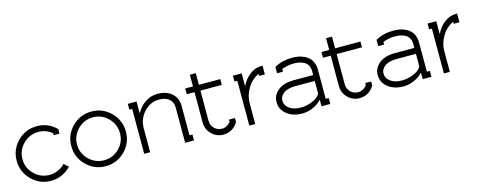

<svg xmlns="http://www.w3.org/2000/svg" viewBox="-30 -1125 4231 1698"><g transform="rotate(-15 2086.0 -276.5)"><path d="M286.1 18.1Q182.6 18.1 109.4 -55.2Q36.1 -128.4 36.1 -231.9Q36.1 -335.4 109.4 -408.7Q182.6 -481.9 286.1 -481.9Q382.8 -481.9 452.1 -418.9L463.9 -408.2V-366.2H411.1V-383.8Q356 -429.2 286.1 -429.2Q205.1 -429.2 147 -371.1Q88.9 -313 88.9 -231.9Q88.9 -151.4 147 -93.8Q205.1 -36.1 286.1 -36.1Q327.6 -36.1 364.5 -52.5Q401.4 -68.8 429.2 -98.1L469.2 -62Q434.1 -24.9 386.2 -3.4Q338.4 18.1 286.1 18.1Z M588.9 -231.9Q588.9 -151.4 647 -93.8Q705.1 -36.1 786.1 -36.1Q867.2 -36.1 924.6 -93.5Q981.9 -150.9 981.9 -231.9Q981.9 -313 924.3 -371.1Q866.7 -429.2 786.1 -429.2Q705.1 -429.2 647 -371.1Q588.9 -313 588.9 -231.9ZM609.4 -408.7Q682.6 -481.9 786.1 -481.9Q889.6 -481.9 962.9 -408.7Q1036.1 -335.4 1036.1 -231.9Q1036.1 -128.4 962.9 -55.2Q889.6 18.1 786.1 18.1Q682.6 18.1 609.4 -55.2Q536.1 -128.4 536.1 -231.9Q536.1 -335.4 609.4 -408.7Z M1597.7 0H1516.6V-320.8Q1516.6 -373.5 1483.4 -401.4Q1450.2 -429.2 1391.6 -429.2Q1312 -429.2 1253.9 -367.4Q1195.8 -305.7 1195.8 -213.9V0H1141.6V-411.1H1115.7V-463.9H1195.8V-356.9H1196.8Q1228 -414.6 1279.3 -448.2Q1330.6 -481.9 1391.6 -481.9Q1472.2 -481.9 1521.5 -438.7Q1570.8 -395.5 1570.8 -320.8V-54.2H1597.7Z M1712.4 -570.8H1766.6V-463.9H1962.4V-411.1H1766.6V-133.8Q1766.6 -93.3 1795.2 -64.7Q1823.7 -36.1 1864.3 -36.1Q1888.7 -36.1 1909.4 -47.6Q1930.2 -59.1 1944.3 -78.1V-98.1H1998.5V-62L1994.6 -55.2Q1974.1 -21.5 1939.5 -1.7Q1904.8 18.1 1864.3 18.1Q1801.3 18.1 1756.8 -26.4Q1712.4 -70.8 1712.4 -133.8V-411.1H1641.6V-463.9H1712.4Z M2104 -411.1H2078.1V-463.9H2158.2V-348.1H2159.2Q2189.5 -409.2 2238 -445.6Q2286.6 -481.9 2343.3 -481.9H2354V-401.9H2301.3V-420.9Q2268.1 -406.7 2236.6 -376.5Q2205.1 -346.2 2181.6 -295.7Q2158.2 -245.1 2158.2 -188V0H2104Z M2845.2 0H2765.1V-60.1Q2731.9 -24.4 2684.6 -3.2Q2637.2 18.1 2585.9 18.1Q2501 18.1 2445.6 -25.4Q2390.1 -68.8 2390.1 -139.2Q2390.1 -200.7 2442.1 -243.4Q2494.1 -286.1 2585.9 -286.1H2765.1V-320.8Q2765.1 -352.1 2752.7 -374.5Q2740.2 -397 2719 -408.2Q2697.8 -419.4 2675 -424.3Q2652.3 -429.2 2626 -429.2Q2567.9 -429.2 2515.1 -408.2V-383.8H2460.9V-441.9L2475.1 -449.2Q2537.6 -481.9 2626 -481.9Q2653.3 -481.9 2679 -477.5Q2704.6 -473.1 2730.5 -461.7Q2756.3 -450.2 2775.1 -432.6Q2793.9 -415 2805.9 -386.2Q2817.9 -357.4 2817.9 -320.8V-54.2H2845.2ZM2585.9 -231.9Q2548.8 -231.9 2520 -223.4Q2491.2 -214.8 2475.1 -200.9Q2459 -187 2450.9 -171.4Q2442.9 -155.8 2442.9 -139.2Q2442.9 -92.8 2482.7 -64.5Q2522.5 -36.1 2585.9 -36.1Q2638.7 -36.1 2691.7 -57.4Q2744.6 -78.6 2765.1 -115.2V-231.9Z M2959.5 -570.8H3013.7V-463.9H3245.6V-411.1H3013.7V-133.8Q3013.7 -93.3 3042.2 -64.7Q3070.8 -36.1 3111.3 -36.1Q3135.7 -36.1 3156.5 -47.6Q3177.2 -59.1 3191.4 -78.1V-98.1H3245.6V-62L3241.7 -55.2Q3221.2 -21.5 3186.5 -1.7Q3151.9 18.1 3111.3 18.1Q3048.3 18.1 3003.9 -26.4Q2959.5 -70.8 2959.5 -133.8V-411.1H2888.7V-463.9H2959.5Z M3771.5 0H3691.4V-60.1Q3658.2 -24.4 3610.8 -3.2Q3563.5 18.1 3512.2 18.1Q3427.2 18.1 3371.8 -25.4Q3316.4 -68.8 3316.4 -139.2Q3316.4 -200.7 3368.4 -243.4Q3420.4 -286.1 3512.2 -286.1H3691.4V-320.8Q3691.4 -352.1 3679 -374.5Q3666.5 -397 3645.3 -408.2Q3624 -419.4 3601.3 -424.3Q3578.6 -429.2 3552.2 -429.2Q3494.1 -429.2 3441.4 -408.2V-383.8H3387.2V-441.9L3401.4 -449.2Q3463.9 -481.9 3552.2 -481.9Q3579.6 -481.9 3605.2 -477.5Q3630.9 -473.1 3656.7 -461.7Q3682.6 -450.2 3701.4 -432.6Q3720.2 -415 3732.2 -386.2Q3744.1 -357.4 3744.1 -320.8V-54.2H3771.5ZM3512.2 -231.9Q3475.1 -231.9 3446.3 -223.4Q3417.5 -214.8 3401.4 -200.9Q3385.3 -187 3377.2 -171.4Q3369.1 -155.8 3369.1 -139.2Q3369.1 -92.8 3408.9 -64.5Q3448.7 -36.1 3512.2 -36.1Q3564.9 -36.1 3617.9 -57.4Q3670.9 -78.6 3691.4 -115.2V-231.9Z M3885.7 -411.1H3859.9V-463.9H3939.9V-348.1H3940.9Q3971.2 -409.2 4019.8 -445.6Q4068.4 -481.9 4125 -481.9H4135.7V-401.9H4083V-420.9Q4049.8 -406.7 4018.3 -376.5Q3986.8 -346.2 3963.4 -295.7Q3939.9 -245.1 3939.9 -188V0H3885.7Z"/></g></svg>

Font: Rawengulk
Style: Demibold
Weight: 600
Version: Version 0.92